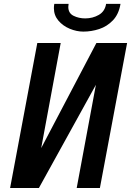

<svg xmlns="http://www.w3.org/2000/svg" viewBox="-20 -940 656 960"><path d="M363.5 0 459.5 -516 174.5 0H30.5L166.5 -725H283.5L186 -199.5L462 -725H615.5L479.5 0ZM249.5 -899Q249.5 -910.5 251.5 -920.5H323Q321.5 -912.5 321.5 -905.5Q321.5 -874 347.8 -861Q374 -848 406 -848Q443.5 -848 474 -865.5Q504.5 -883 510.5 -920.5H582.5Q574 -869 544.5 -838.2Q515 -807.5 476 -794.8Q437 -782 396.5 -782Q363 -782 328.8 -796.2Q294.5 -810.5 272 -837Q249.5 -863.5 249.5 -899Z"/></svg>

Font: JuliaMono SemiBold
Style: Italic
Weight: 600
Italic angle: -9°
Monospace: yes
Designer: cormullion
Foundry: corm
Version: Version 0.056; ttfautohint (v1.8.4)